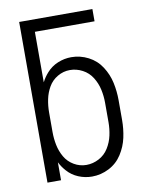

<svg xmlns="http://www.w3.org/2000/svg" viewBox="-84 -796 668 865"><g transform="rotate(-10 250.0 -363.5)"><path d="M267 8Q235 8 205 -4.5Q175 -17 154 -41Q137 -60 126 -82V0H64V-735H399V-679H126V-448Q137 -470 154 -489Q175 -513 205 -525.5Q235 -538 267 -538Q308 -538 345 -519Q382 -500 404.5 -465Q427 -430 435.5 -390.5Q444 -351 444 -310V-220Q444 -179 435.5 -139.5Q427 -100 404.5 -65Q382 -30 345 -11Q308 8 267 8ZM251 -48Q281 -48 308.5 -62.5Q336 -77 352.5 -103.5Q369 -130 375.5 -160Q382 -190 382 -220V-310Q382 -340 375.5 -370Q369 -400 352.5 -426.5Q336 -453 308.5 -467.5Q281 -482 251 -482Q221 -482 194.5 -466.5Q168 -451 153 -425Q138 -399 132 -369.5Q126 -340 126 -310V-220Q126 -190 132 -160.5Q138 -131 153 -105Q168 -79 194.5 -63.5Q221 -48 251 -48Z"/></g></svg>

Font: Iosevka SS01 Light
Style: Regular
Weight: 300
Monospace: yes
Designer: Belleve Invis
Foundry: Belleve Invis
Version: 2.3.3; ttfautohint (v1.8.3)